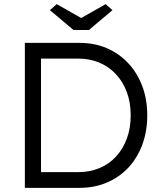

<svg xmlns="http://www.w3.org/2000/svg" viewBox="-20 -907 783 927"><path d="M100 0V-700H364Q436 -700 495.5 -674.5Q555 -649 599 -602Q643 -555 667 -491Q691 -427 691 -350Q691 -273 667 -208.5Q643 -144 599.5 -97.5Q556 -51 496 -25.5Q436 0 364 0ZM178 -62 169 -76H359Q414 -76 460.5 -95.5Q507 -115 540.5 -151.5Q574 -188 592.5 -238Q611 -288 611 -350Q611 -412 592.5 -462Q574 -512 540 -548.5Q506 -585 460 -604.5Q414 -624 359 -624H166L178 -636ZM335 -762 221 -858 254 -887 372 -820 490 -887 523 -858 409 -762Z"/></svg>

Font: Our Lexend Light
Style: Regular
Weight: 300
Designer: Bonnie Shaver-Troup, Thomas Jockin
Foundry: Lexend
Version: Version 1.007